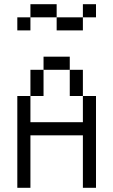

<svg xmlns="http://www.w3.org/2000/svg" viewBox="-20 -895 540 915"><path d="M437.5 -812.5V-875H375V-812.5H250V-750H375V-812.5ZM62.5 -437.5V0H125Q125 0 125 -250H375Q375 -250 375 0H437.5V-437.5H375Q375 -437.5 375 -312.5H125Q125 -312.5 125 -437.5ZM125 -437.5H187.5Q187.5 -437.5 187.5 -562.5H125Q125 -562.5 125 -437.5ZM375 -437.5Q375 -437.5 375 -562.5H312.5Q312.5 -562.5 312.5 -437.5ZM187.5 -562.5H312.5V-625H187.5ZM125 -812.5H62.5V-750H125ZM125 -812.5H250V-875H125Z"/></svg>

Font: Unifont
Style: Regular
Weight: 500
Version: Version 15.1.04